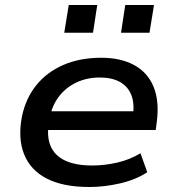

<svg xmlns="http://www.w3.org/2000/svg" viewBox="-20 -739 707 768"><path d="M337 9Q232 9 166.5 -25Q101 -59 76 -123Q51 -187 68 -274Q83 -346 125.5 -398.5Q168 -451 234 -479.5Q300 -508 385 -508Q463 -508 517 -478.5Q571 -449 594.5 -391.5Q618 -334 607 -250L603 -219H149L160 -294H535L511 -271Q519 -324 505.5 -358.5Q492 -393 460 -411Q428 -429 379 -429Q328 -429 285.5 -409Q243 -389 215 -352Q187 -315 178 -263L176 -252Q166 -195 182 -156Q198 -117 240 -97Q282 -77 349 -77Q398 -77 448.5 -88.5Q499 -100 542 -126L569 -50Q523 -20 460.5 -5.5Q398 9 337 9ZM464 -608 481 -719H596L578 -608ZM237 -608 255 -719H369L352 -608Z"/></svg>

Font: Nunito Sans 7pt SemiExpanded SemiBold
Style: Italic
Weight: 600
Width: 6
Italic angle: -9°
Designer: Vernon Adams
Foundry: Vernon Adams
Version: Version 3.101;gftools[0.9.27]